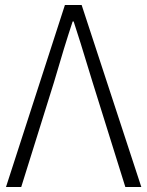

<svg xmlns="http://www.w3.org/2000/svg" viewBox="-20 -749 590 769"><path d="M4 0 240 -729H307L546 0H482L351 -419Q293 -610 275 -663H271Q238 -564 196 -419L65 0Z"/></svg>

Font: Noto Sans Korean Light
Style: Regular
Weight: 300
Designer: Ryoko NISHIZUKA  (kana & ideographs); Paul D. Hunt (Latin, Greek & Cyrillic); Wenlong ZHANG  (bopomofo); Sandoll Communi
Foundry: Adobe Systems Incorporated
Version: Version 1.000;PS 1;hotconv 1.0.78;makeotf.lib2.5.61930